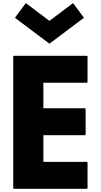

<svg xmlns="http://www.w3.org/2000/svg" viewBox="-20 -1177 632 1204"><path d="M525 -827H67L63 -823V3L67 7H525L529 3V-158L525 -162H252V-329H513L517 -333V-494L513 -498H252V-658H525L529 -662V-823ZM139 -1154 74 -1066 77 -1063 290 -903 503 -1063 506 -1066 441 -1154 437 -1157 290 -1046 143 -1157Z"/></svg>

Font: Hussar Woodtype
Style: Bd
Weight: 900
Foundry: Cannot Into Space Fonts
Version: Version 1.07